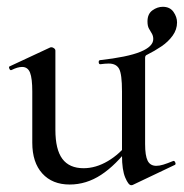

<svg xmlns="http://www.w3.org/2000/svg" viewBox="-20 -534 541 565"><path d="M371 10Q369 11 366 11Q358 11 348.5 -11.5Q339 -34 339 -76V-265Q339 -316 330.5 -331.5Q322 -347 300 -347Q295 -347 288.5 -346.5Q282 -346 275 -345Q271 -345 270.5 -350.5Q270 -356 274 -357Q355 -366 393 -381.5Q431 -397 431 -419Q431 -428 427 -435Q423 -442 418.5 -449.5Q414 -457 414 -471Q414 -493 428.5 -503.5Q443 -514 459 -514Q480 -514 490.5 -499Q501 -484 501 -468Q501 -447 488 -429Q475 -411 455 -397.5Q435 -384 413 -373Q407 -371 407 -364V-110Q407 -76 414.5 -61Q422 -46 440 -46Q449 -46 460.5 -49.5Q472 -53 489 -60Q493 -62 495.5 -56.5Q498 -51 495 -49ZM143 -385V-152Q143 -94 163.5 -66.5Q184 -39 226 -39Q262 -39 297.5 -60Q333 -81 358 -115L363 -104Q321 -48 277.5 -19.5Q234 9 185 9Q134 9 104.5 -23.5Q75 -56 75 -114V-265Q75 -303 68.5 -320Q62 -337 45 -337Q32 -337 14 -328Q10 -326 7.5 -332Q5 -338 9 -339L127 -394Q129 -395 131 -395Q135 -395 139 -392Q143 -389 143 -385Z"/></svg>

Font: Cormorant Light Medium
Style: Regular
Weight: 500
Version: Version 4.000